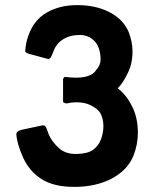

<svg xmlns="http://www.w3.org/2000/svg" viewBox="-20 -724 603 752"><path d="M441 -378Q474 -354 497 -308Q520 -264 520 -203Q520 -158 502 -112Q477 -55 415.5 -23.5Q354 8 271 8Q190 8 142 -23Q94 -54 70 -108Q46 -162 44 -199Q44 -209 62 -215L146 -233Q158 -235 163 -219L172 -195Q183 -170 209.5 -145Q236 -120 280 -121Q324 -122 345 -137.5Q366 -153 375.5 -178.5Q385 -204 385 -230Q385 -256 375 -277Q365 -298 332.5 -313Q300 -328 251 -321Q248 -319 241 -319Q234 -319 227 -324Q227 -408 227 -413Q227 -417 233 -423Q331 -410 356 -449Q374 -468 374 -491.5Q374 -515 366.5 -536.5Q359 -558 339.5 -572.5Q320 -587 293 -587Q254 -587 227 -570Q200 -553 190 -524L182 -505Q177 -493 168 -493L94 -513Q77 -518 79 -525Q81 -557 91 -584Q112 -645 162.5 -674.5Q213 -704 283 -704Q354 -704 407.5 -677Q461 -650 483 -601Q499 -561 499 -523Q499 -471 478 -433Q461 -398 441 -378Z"/></svg>

Font: Barlow
Style: Bold
Weight: 700
Designer: Jeremy Tribby
Foundry: Jeremy Tribby
Version: Version 1.101 August 23, 2024